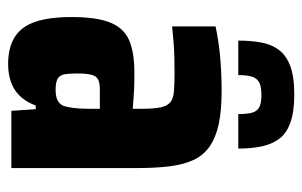

<svg xmlns="http://www.w3.org/2000/svg" viewBox="-156 -581 745 473"><g transform="rotate(90 216.5 -344.5)"><path d="M138 8Q97 8 71 -8.5Q45 -25 33.5 -59.5Q22 -94 22 -148Q22 -211 36 -244.5Q50 -278 80 -290.5Q110 -303 157 -303Q166 -303 176.5 -303Q187 -303 198 -302.5Q209 -302 221.5 -301Q234 -300 248 -299V-322Q248 -351 244.5 -367.5Q241 -384 232 -391.5Q223 -399 205 -400.5Q187 -402 159 -402Q140 -402 120.5 -401.5Q101 -401 82.5 -399.5Q64 -398 45 -396V-503Q82 -511 122 -514.5Q162 -518 204 -518Q252 -518 285 -511Q318 -504 340 -489Q362 -474 373.5 -450Q385 -426 389.5 -391.5Q394 -357 394 -310V0H253L249 -60H240Q231 -36 216.5 -21Q202 -6 182 1Q162 8 138 8ZM201 -109Q212 -109 219.5 -111Q227 -113 232.5 -117.5Q238 -122 241 -129Q244 -138 246 -153.5Q248 -169 248 -190V-218H201Q184 -218 175.5 -213.5Q167 -209 164 -196.5Q161 -184 161 -161Q161 -140 163.5 -129Q166 -118 175 -113.5Q184 -109 201 -109ZM213 -697Q256 -697 283 -687Q310 -677 323 -658.5Q336 -640 341 -615Q346 -590 346 -559H261Q261 -579 258 -591.5Q255 -604 245.5 -610Q236 -616 214 -616Q192 -616 182 -610Q172 -604 168.5 -591.5Q165 -579 165 -559H80Q80 -589 84.5 -614.5Q89 -640 102.5 -658.5Q116 -677 142.5 -687Q169 -697 213 -697Z"/></g></svg>

Font: Saira Condensed ExtraBold
Style: Regular
Weight: 800
Width: 3
Designer: Hector Gatti with collaboration of the Omnibus-Type team
Foundry: Omnibus-Type
Version: Version 1.101